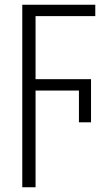

<svg xmlns="http://www.w3.org/2000/svg" viewBox="-20 -552 456 810"><path d="M74 238V-532H382V-484H130V-218H364V-36H313V-170H130V238Z"/></svg>

Font: Noto Sans Display Light Narrow
Style: Regular
Weight: 300
Width: 4
Designer: Monotype Design team
Foundry: Monotype Imaging Inc.
Version: Version 1.000